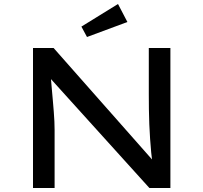

<svg xmlns="http://www.w3.org/2000/svg" viewBox="-20 -940 1017 960"><path d="M145 0V-700H248L754 -127L744 -118Q739 -146 736 -178Q733 -210 730.5 -245.5Q728 -281 726.5 -318.5Q725 -356 724.5 -394Q724 -432 724 -470V-700H832V0H727L228 -552L233 -566Q236 -529 239 -496.5Q242 -464 244.5 -434.5Q247 -405 249 -380Q251 -355 252 -332.5Q253 -310 253 -291V0ZM415 -755 387 -807 570 -920 617 -830Z"/></svg>

Font: Lexend Giga
Style: Regular
Weight: 400
Designer: Bonnie Shaver-Troup, Thomas Jockin
Foundry: Lexend
Version: Version 1.007